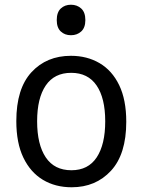

<svg xmlns="http://www.w3.org/2000/svg" viewBox="-20 -782 603 812"><path d="M283 10Q214 10 161.5 -21.5Q109 -53 79 -115Q49 -177 49 -270Q49 -407 113 -476.5Q177 -546 280 -546Q348 -546 401 -515Q454 -484 484 -422Q514 -360 514 -267Q514 -130 449.5 -60Q385 10 283 10ZM282 -62Q353 -62 389 -116.5Q425 -171 425 -269Q425 -367 388.5 -420.5Q352 -474 281 -474Q210 -474 173.5 -420.5Q137 -367 137 -269Q137 -171 173.5 -116.5Q210 -62 282 -62ZM280 -633Q254 -633 237 -649Q220 -665 220 -697Q220 -730 237 -746Q254 -762 280 -762Q306 -762 323.5 -746Q341 -730 341 -697Q341 -665 323.5 -649Q306 -633 280 -633Z"/></svg>

Font: Noto Sans Mono SemiCondensed
Style: Regular
Weight: 400
Width: 4
Designer: Monotype Design Team
Foundry: Monotype Imaging Inc.
Version: Version 2.014